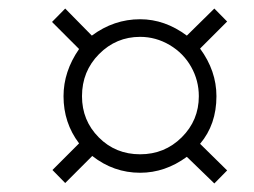

<svg xmlns="http://www.w3.org/2000/svg" viewBox="-20 -577 591 447"><path d="M127.9 -353Q127.9 -410.6 164.1 -462.9L101.1 -525.9L131.8 -557.1L193.8 -494.1Q245.1 -532.2 306.2 -532.2Q363.8 -532.2 415 -494.1L479 -557.1L508.8 -526.9L445.8 -463.9Q483.9 -412.1 483.9 -353Q483.9 -287.1 445.8 -242.2L508.8 -180.2L479 -149.9L415 -211.9Q364.3 -174.8 306.2 -174.8Q244.6 -174.8 194.8 -213.9L131.8 -150.9L102.1 -181.2L164.1 -243.2Q127.9 -291 127.9 -353ZM170.9 -353Q170.9 -296.4 210 -257.1Q249 -217.8 306.2 -217.8Q363.3 -217.8 403.1 -257.3Q442.9 -296.9 442.9 -353Q442.9 -389.6 425 -421.4Q407.2 -453.1 375 -472.2Q342.8 -491.2 306.2 -491.2Q250.5 -491.2 210.7 -451.2Q170.9 -411.1 170.9 -353Z"/></svg>

Font: CAA NEO Sans Light
Style: Italic
Weight: 300
Italic angle: -12°
Version: Version 1.10